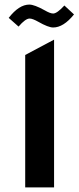

<svg xmlns="http://www.w3.org/2000/svg" viewBox="-20 -818 346 838"><path d="M303 -755Q257 -698 212 -698Q191 -698 147 -723Q122 -737 110 -737H109Q91 -737 61 -702L18 -740Q63 -798 108 -798Q130 -798 175 -773Q199 -759 212 -759Q229 -759 261 -794ZM90 0V-578L216 -645V0Z"/></svg>

Font: Space Grotesk
Style: Bold
Weight: 700
Designer: Florian Karsten
Foundry: Florian Karsten
Version: Version 2.000